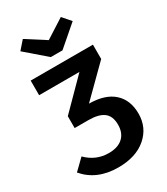

<svg xmlns="http://www.w3.org/2000/svg" viewBox="-227 -1025 988 1138"><g transform="rotate(-30 266.5 -456.5)"><path d="M295 -752H215L76 -872L125 -928L255 -845L385 -928L434 -872ZM273 -400Q383 -399 440.5 -347Q498 -295 498 -202Q498 -107 427.5 -46Q357 15 236 15Q89 15 7 -82L78 -151Q142 -87 229 -87Q292 -87 326 -118.5Q360 -150 360 -206Q360 -265 325.5 -291Q291 -317 221 -317H127V-398L318 -591H42V-691H468V-593Z"/></g></svg>

Font: FiraGO Medium
Style: Regular
Weight: 500
Designer: bBox Type
Foundry: bBox Type GmbH
Version: Version 1.001;PS 001.001;hotconv 1.0.88;makeotf.lib2.5.64775